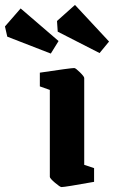

<svg xmlns="http://www.w3.org/2000/svg" viewBox="-140 -740 458 771"><path d="M259.8 -526.9 91.8 -612.8 88.9 -655.8 161.1 -720.2 297.9 -573.2ZM64 -524.9 -110.8 -592.8 -120.1 -633.8 -57.1 -706.1 95.2 -575.2ZM106.9 11.2Q101.1 11.2 80.6 -6.3Q60.1 -23.9 60.1 -29.8V-378.9L20 -393.1V-448.2Q144 -466.8 158.2 -466.8Q163.6 -466.8 180.9 -449.7Q198.2 -432.6 198.2 -426.8V-78.1L237.8 -64.9V-9.8Q121.1 11.2 106.9 11.2Z"/></svg>

Font: Grenze
Style: Bold
Weight: 700
Designer: Renata Polastri
Foundry: Omnibus-Type
Version: Version 1.002;PS 001.002;hotconv 1.0.88;makeotf.lib2.5.64775